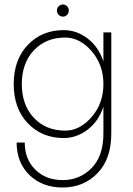

<svg xmlns="http://www.w3.org/2000/svg" viewBox="-20 -604 591 854"><path d="M241 -538Q233 -546 233 -557Q233 -568 241 -576Q249 -584 260 -584Q271 -584 278.5 -576Q286 -568 286 -557Q286 -546 278.5 -538Q271 -530 260 -530Q249 -530 241 -538ZM54 30H90Q90 104 137 150.5Q184 197 259 197Q335 197 387.5 143.5Q440 90 440 -10V-129Q418 -64 369.5 -27Q321 10 263 10Q167 10 104 -55.5Q41 -121 41 -230Q41 -339 104 -404.5Q167 -470 263 -470Q321 -470 369.5 -433Q418 -396 440 -331V-460H475V-10Q475 104 413 167Q351 230 259 230Q168 230 111 174.5Q54 119 54 30ZM270 -23Q335 -23 387.5 -83.5Q440 -144 440 -230Q440 -316 387.5 -376.5Q335 -437 270 -437Q184 -437 130.5 -380Q77 -323 77 -230Q77 -137 130.5 -80Q184 -23 270 -23Z"/></svg>

Font: Renner
Style: Thin
Weight: 200
Version: Version 003.000 ; ttfautohint (v0.97) -l 8 -r 50 -G 200 -x 1